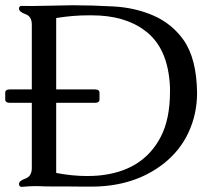

<svg xmlns="http://www.w3.org/2000/svg" viewBox="-20 -710 814 734"><path d="M104.5 -687 257.3 -689.9Q332 -689.9 414.6 -685.3Q497.1 -680.7 566.7 -650.4Q636.2 -620.1 680.7 -558.6Q731.9 -486.8 733.4 -355Q733.4 -273.9 700.4 -203.1Q667.5 -132.3 603 -82.5Q493.7 1.5 336.4 3.4H297.4Q269 3.4 244.1 2.9H187Q146.5 2.9 125.5 1.5H113.8Q94.2 1.5 63 4.4Q52.7 4.4 52.7 -7.1Q52.7 -18.6 77.1 -27.3Q101.6 -36.1 101.6 -67.9V-316.9H18.1Q0 -316.9 0 -329.6V-355.5Q0 -368.2 18.1 -368.2H101.6V-616.2Q101.6 -647.5 77.1 -656Q52.7 -664.6 52.7 -677.2Q52.7 -687.5 63 -687.5Q83.5 -687 104.5 -687ZM194.8 -48.8Q256.3 -37.1 312 -37.1Q333 -37.1 353.5 -38.6Q524.4 -53.2 593.8 -185.5Q629.9 -253.9 629.9 -359.4V-375.5Q623.5 -528.3 532.7 -593.8Q456.1 -651.4 330.6 -651.4Q324.2 -651.4 317.9 -651.4Q257.8 -651.4 194.8 -641.1V-368.2H342.3Q360.4 -368.2 360.4 -355.5V-329.6Q360.4 -316.9 342.3 -316.9H194.8Z"/></svg>

Font: Caudex
Style: Regular
Weight: 400
Version: Version 1.04